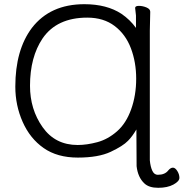

<svg xmlns="http://www.w3.org/2000/svg" viewBox="-20 -733 875 915"><path d="M630 -116Q610 -82 590 -62Q566 -37 507.5 -9.5Q449 18 351 18Q253 18 188 -27.5Q123 -73 88 -152Q53 -231 53 -320Q53 -495 132 -600Q219 -713 382 -713Q489 -713 559 -667Q600 -639 628 -600V-659L624 -695Q624 -705 642 -705Q660 -705 678 -697.5Q696 -690 696 -677L694 -588V31Q697 62 706 81Q715 100 732 100Q766 100 782 79Q793 66 804 66Q815 66 825 82Q835 98 835 114.5Q835 131 806.5 146.5Q778 162 734 162Q690 162 668 141Q637 112 631 59ZM396 -649Q251 -649 183 -550Q123 -461 123 -324Q123 -212 183 -127Q243 -42 350 -42Q394 -42 444 -55.5Q494 -69 537.5 -107Q581 -145 605 -212Q629 -279 629 -357.5Q629 -436 604 -502.5Q579 -569 526.5 -609Q474 -649 396 -649Z"/></svg>

Font: Moon Stars Kai T
Style: Regular
Weight: 400
Designer: GuiWonder
Version: Version 1.101